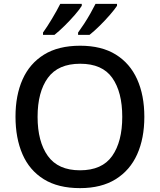

<svg xmlns="http://www.w3.org/2000/svg" viewBox="-20 -961 825 991"><path d="M725 -358Q725 -247 688 -164.5Q651 -82 577 -36Q503 10 393 10Q280 10 206 -36Q132 -82 96 -165Q60 -248 60 -359Q60 -469 96.5 -551Q133 -633 207 -679Q281 -725 394 -725Q504 -725 577.5 -679.5Q651 -634 688 -551.5Q725 -469 725 -358ZM174 -358Q174 -230 227 -156Q280 -82 393 -82Q507 -82 559 -156Q611 -230 611 -358Q611 -486 559.5 -559Q508 -632 394 -632Q280 -632 227 -559Q174 -486 174 -358ZM584 -931Q573 -914 548 -885Q523 -856 494 -827.5Q465 -799 442 -781H383V-793Q397 -812 414 -838Q431 -864 446.5 -891.5Q462 -919 473 -941H584ZM402 -931Q392 -914 367 -885Q342 -856 313 -827.5Q284 -799 261 -781H202V-793Q223 -822 248.5 -864.5Q274 -907 291 -941H402Z"/></svg>

Font: Noto Sans Arabic Med
Style: Regular
Weight: 500
Designer: Monotype Design Team, Nadine Chahine, Nizar Qandah and Khaled Hosny
Foundry: Monotype Imaging Inc.
Version: Version 2.012; ttfautohint (v1.8.4.7-5d5b)